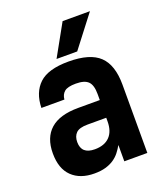

<svg xmlns="http://www.w3.org/2000/svg" viewBox="-136 -821 782 917"><g transform="rotate(-20 255.0 -362.0)"><path d="M186 6Q114 6 72.5 -34Q31 -74 31 -152Q31 -232 78 -273.5Q125 -315 219 -315H329V-346Q329 -391 310.5 -409.5Q292 -428 248 -428Q206 -428 189.5 -414Q173 -400 171 -375H54Q56 -453 101.5 -496Q147 -539 251 -539Q360 -539 408 -493Q456 -447 456 -347V0H339V-83Q329 -65 316 -48.5Q303 -32 285 -20Q267 -8 243 -1Q219 6 186 6ZM227 -102Q276 -102 302.5 -129Q329 -156 329 -207V-225H234Q192 -225 175.5 -208.5Q159 -192 159 -163Q159 -102 227 -102ZM291 -730H430L307 -570H202Z"/></g></svg>

Font: 
Style: 㨦
Weight: 700
Designer: A.Korolkova, Vitaly Kuzmin
Foundry: ParaType Ltd
Version: Version 2.000